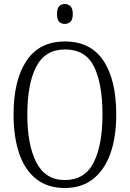

<svg xmlns="http://www.w3.org/2000/svg" viewBox="-20 -933 652 963"><path d="M305 10Q219 10 161.5 -35.5Q104 -81 76 -164Q48 -247 48 -359Q48 -530 112.5 -627.5Q177 -725 306 -725Q434 -725 498.5 -629Q563 -533 563 -358Q563 -245 533.5 -162.5Q504 -80 446.5 -35Q389 10 305 10ZM305 -30Q405 -30 449.5 -117.5Q494 -205 494 -358Q494 -513 451.5 -599Q409 -685 306 -685Q207 -685 162 -599Q117 -513 117 -358Q117 -206 162.5 -118Q208 -30 305 -30ZM305 -813Q288 -813 277 -823.5Q266 -834 266 -863Q266 -891 277 -902Q288 -913 305 -913Q321 -913 333 -902Q345 -891 345 -863Q345 -834 333 -823.5Q321 -813 305 -813Z"/></svg>

Font: Noto Serif Condensed Light
Style: Regular
Weight: 300
Width: 3
Designer: Monotype Design Team
Foundry: Monotype Imaging Inc.
Version: Version 2.013